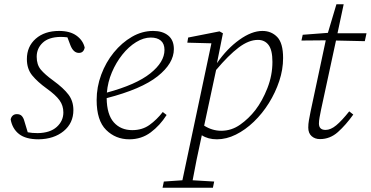

<svg xmlns="http://www.w3.org/2000/svg" viewBox="-20 -640 1738 900"><path d="M161 13Q101 13 69.5 -11.5Q38 -36 30 -80Q32 -91 39.5 -98Q47 -105 59 -105Q74 -105 82 -96.5Q90 -88 94 -73L110 -20Q130 -16 157 -16Q215 -17 246 -45Q277 -73 277 -113Q277 -145 259 -170Q241 -195 199 -225Q156 -256 131 -286.5Q106 -317 106 -363Q106 -422 147.5 -458.5Q189 -495 257 -495Q308 -495 338.5 -473Q369 -451 377 -417Q372 -392 350 -392Q324 -392 310 -428L296 -465Q288 -466 279.5 -466.5Q271 -467 263 -467Q208 -466 180 -439.5Q152 -413 152 -374Q152 -337 171 -314Q190 -291 230 -262Q278 -227 301 -196.5Q324 -166 324 -124Q324 -63 278.5 -25.5Q233 12 161 13Z M687 -464Q653 -464 618 -442.5Q583 -421 553.5 -384Q524 -347 504.5 -301Q485 -255 481 -206Q618 -243 684.5 -296Q751 -349 751 -406Q751 -435 734 -449.5Q717 -464 687 -464ZM586 13Q522 13 477.5 -31Q433 -75 433 -171Q433 -232 454.5 -290Q476 -348 513.5 -394Q551 -440 598.5 -467.5Q646 -495 698 -495Q742 -495 768.5 -473.5Q795 -452 795 -410Q795 -343 719 -282.5Q643 -222 480 -180Q481 -103 513.5 -66.5Q546 -30 600 -30Q647 -30 681 -54.5Q715 -79 743 -115L761 -101Q730 -52 686.5 -19.5Q643 13 586 13Z M1189 -453Q1146 -453 1098.5 -417Q1051 -381 993 -312L937 -51Q975 -27 1017 -27Q1065 -27 1105.5 -55.5Q1146 -84 1177 -124Q1210 -167 1233.5 -227Q1257 -287 1257 -350Q1257 -405 1239 -429Q1221 -453 1189 -453ZM997 13Q955 13 926 -6Q912 58 901.5 109Q891 160 883 205L984 211L978 240H742L748 211L835 205L971 -437L858 -440L862 -464L1009 -493L1025 -484L997 -344Q1044 -412 1102 -453.5Q1160 -495 1210 -495Q1252 -495 1279.5 -466.5Q1307 -438 1307 -368Q1307 -314 1289 -260Q1271 -206 1240.5 -157Q1210 -108 1170 -69.5Q1130 -31 1085.5 -9Q1041 13 997 13Z M1480 12Q1456 12 1440.5 -2Q1425 -16 1425 -42Q1425 -59 1428 -76Q1431 -93 1436 -118L1507 -451L1393 -450L1399 -477L1517 -486L1557 -620H1591L1562 -484H1698L1690 -447L1555 -450L1485 -126Q1481 -107 1478 -90Q1475 -73 1475 -61Q1475 -31 1506 -31Q1530 -31 1556 -52.5Q1582 -74 1617 -118L1636 -103Q1601 -54 1564 -21Q1527 12 1480 12Z"/></svg>

Font: Source Serif 4 SmText Light
Style: Italic
Weight: 300
Italic angle: -12°
Designer: Frank Grießhammer
Foundry: Adobe
Version: Version 4.005;hotconv 1.1.0;makeotfexe 2.6.0